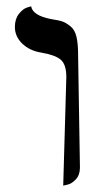

<svg xmlns="http://www.w3.org/2000/svg" viewBox="-20 -579 325 605"><path d="M179.2 5.9 189 -335.9Q189 -376 171.4 -390.9Q153.8 -405.8 110.8 -413.1Q73.7 -418.9 50.3 -441.4Q26.9 -463.9 26.9 -494.1Q26.9 -519 39.3 -534.9Q51.8 -550.8 64.9 -555.2L78.1 -559.1Q83 -530.3 140.1 -519Q166 -515.1 177.5 -511Q189 -506.8 202.4 -495.8Q215.8 -484.9 220.9 -463.4Q226.1 -441.9 226.1 -405.8L231.9 -50.8Q231.9 -27.8 219 -13.9Q206.1 0 192.4 2.9Z"/></svg>

Font: Linux Libertine Initials
Style: Initials
Weight: 400
Designer: Philipp H. Poll
Foundry: Philipp H. Poll
Version: Version 5.0.6